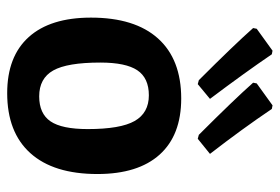

<svg xmlns="http://www.w3.org/2000/svg" viewBox="-142 -626 778 534"><g transform="rotate(90 247.0 -359.0)"><path d="M255 -554 214 -520 203 -523Q105 -621 58 -674L60 -684L121 -728L131 -726Q182 -651 255 -554ZM408 -554 366 -520 355 -523Q257 -621 210 -674L212 -684L273 -728L283 -726Q339 -643 408 -554ZM254 -474Q356 -474 410 -414Q464 -354 464 -241Q464 -119 406 -54.5Q348 10 239 10Q137 10 83 -50Q29 -110 29 -223Q29 -345 87 -409.5Q145 -474 254 -474ZM245 -384Q197 -384 175.5 -352Q154 -320 154 -249Q154 -157 176 -118Q198 -79 248 -79Q296 -79 317.5 -110.5Q339 -142 339 -214Q339 -305 316.5 -344.5Q294 -384 245 -384Z"/></g></svg>

Font: Alegreya Sans
Style: Bold
Weight: 700
Designer: Juan Pablo del Peral
Foundry: Huerta Tipografica
Version: Version 2.007